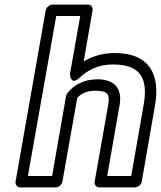

<svg xmlns="http://www.w3.org/2000/svg" viewBox="-20 -795 704 840"><path d="M406 -448C349 -448 305 -425 276 -389C273 -385 270 -379 269 -375L208 -25H102L226 -725H331L286 -471C286 -471 288 -418 327 -454C363 -488 410 -513 474 -513C597 -513 629 -451 608 -333L554 -25H449L503 -334C516 -406 483 -448 406 -448ZM397 -398C452 -398 462 -383 453 -334L394 0C392 11 400 25 415 25H570C581 25 597 15 600 0L658 -333C682 -469 634 -563 482 -563C429 -563 384 -549 346 -526L385 -750C387 -761 380 -775 365 -775H210C199 -775 183 -765 180 -750L48 0C46 11 54 25 69 25H224C235 25 250 15 253 0L318 -367C335 -385 358 -398 397 -398Z"/></svg>

Font: Asimov
Style: WidOuIt
Weight: 500
Designer: Google
Version: Version 2.000980; 2014